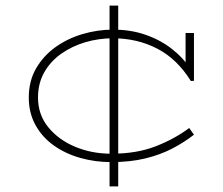

<svg xmlns="http://www.w3.org/2000/svg" viewBox="-20 -654 799 687"><path d="M378 -74Q320 -74 267 -89Q214 -104 172.5 -133.5Q131 -163 107 -206.5Q83 -250 83 -305Q83 -364 109 -409Q135 -454 178 -485Q221 -516 275 -532Q329 -548 385 -548Q449 -548 502.5 -529Q556 -510 597 -477.5Q638 -445 663 -404L644 -411V-536H674V-365L663 -364Q614 -443 542.5 -480Q471 -517 384 -517Q333 -517 285.5 -503Q238 -489 199.5 -462Q161 -435 138.5 -395.5Q116 -356 116 -305Q116 -244 152.5 -199Q189 -154 248.5 -129Q308 -104 378 -104Q469 -104 537 -130.5Q605 -157 657 -196L674 -172Q638 -144 595.5 -122Q553 -100 499.5 -87Q446 -74 378 -74ZM372 13V-86V-94V-530V-539V-634H403V-539V-530V-96V-86V13Z"/></svg>

Font: BioRhyme SemiExpanded ExtraLight
Style: Regular
Weight: 250
Width: 6
Designer: Aoife Mooney
Foundry: Aoife Mooney Type
Version: Version 1.600;gftools[0.9.33]